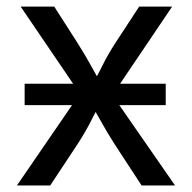

<svg xmlns="http://www.w3.org/2000/svg" viewBox="-20 -566 586 586"><path d="M55.2 -245.1V-310.5H485.8V-245.1ZM31.7 0 247.1 -314 246.6 -246.6 43 -545.9H145.5L213.4 -439.9Q239.7 -398.9 259 -363.3Q278.3 -327.6 298.8 -294.4H252.9Q273.9 -327.6 291.3 -363.3Q308.6 -398.9 335.4 -439.9L404.8 -545.9H505.4L300.8 -242.7V-307.6L514.2 0H412.1L332 -122.6Q306.2 -162.6 287.4 -197Q268.6 -231.4 248.5 -263.2H294.9Q274.9 -231.4 257.8 -197Q240.7 -162.6 214.4 -122.6L133.3 0Z"/></svg>

Font: Adwaita Sans
Style: Regular
Weight: 400
Designer: Rasmus Andersson
Foundry: rsms
Version: Version 4.001;git-9221beed3